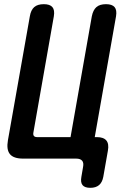

<svg xmlns="http://www.w3.org/2000/svg" viewBox="-20 -760 640 920"><path d="M475 87Q470 114 454.5 127Q439 140 413 140Q386 140 375.5 127Q365 114 370 87L378 40Q382 20 373.5 10Q365 0 345 0H91Q45 0 27.5 -21.5Q10 -43 18 -88L123 -682Q128 -712 144 -726Q160 -740 190 -740Q219 -740 231 -726Q243 -712 238 -682L140 -125Q138 -114 142.5 -108.5Q147 -103 158 -103H318L420 -682Q426 -712 442 -726Q458 -740 488 -740Q517 -740 529 -726Q541 -712 536 -682L434 -103H444Q476 -103 489.5 -87Q503 -71 497 -38Z"/></svg>

Font: Maple Mono NL SemiBold
Style: Italic
Weight: 600
Italic angle: -10°
Monospace: yes
Designer: subframe7536
Version: Version 7.000